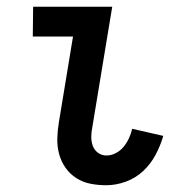

<svg xmlns="http://www.w3.org/2000/svg" viewBox="-20 -540 540 568"><path d="M294 8Q270 8 247.5 3.5Q225 -1 206 -13Q187 -25 174 -43.5Q161 -62 155 -84Q149 -106 149.5 -129.5Q150 -153 154 -177L196 -432H77L78 -520H312L253 -163Q250 -149 250 -135Q250 -121 254.5 -108.5Q259 -96 270 -88Q281 -80 295 -80Q309 -80 322.5 -87Q336 -94 345.5 -105.5Q355 -117 361.5 -131Q368 -145 371 -159L463 -138Q455 -110 440.5 -82.5Q426 -55 403.5 -34Q381 -13 352 -2.5Q323 8 294 8Z"/></svg>

Font: Iosevka Curly Semibold
Style: Italic
Weight: 600
Italic angle: -9°
Monospace: yes
Designer: Belleve Invis
Foundry: Belleve Invis
Version: Version 22.1.2; ttfautohint (v1.8.4)